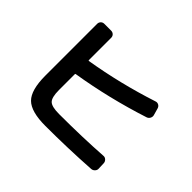

<svg xmlns="http://www.w3.org/2000/svg" viewBox="-158 -1021 1315 1315"><g transform="rotate(45 500.0 -363.0)"><path d="M398.4 27.3Q260.7 27.3 208 -24.9Q155.3 -77.1 155.3 -216.8V-717.8Q155.3 -732.4 165 -742.7Q174.8 -752.9 190.4 -752.9H255.9Q270.5 -752.9 280.8 -743.2Q291 -733.4 291 -717.8V-502Q291 -498 294.9 -498Q555.7 -541 813.5 -625Q827.1 -629.9 839.8 -623.5Q852.5 -617.2 857.4 -602.5L872.1 -550.8Q876 -537.1 869.1 -523.4Q862.3 -509.8 847.7 -504.9Q573.2 -416 295.9 -371.1Q291 -371.1 291 -366.2V-212.9Q291 -141.6 314 -119.1Q336.9 -96.7 408.2 -96.7Q633.8 -96.7 826.2 -109.4Q839.8 -110.4 850.6 -100.1Q861.3 -89.8 862.3 -76.2L864.3 -24.4Q865.2 -9.8 854.5 1.5Q843.8 12.7 829.1 13.7Q615.2 27.3 398.4 27.3Z"/></g></svg>

Font: Rounded-L Mgen+ 1m bold
Style: Bold
Weight: 700
Designer: [Source Han Sans]
Ryoko NISHIZUKA  (kana & ideographs); Paul D. Hunt (Latin, Greek & Cyrillic); Wenlong ZHANG  (bopomofo
Version: Version 1.059.20150602